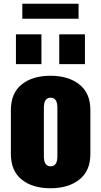

<svg xmlns="http://www.w3.org/2000/svg" viewBox="-20 -993 540 1024"><path d="M99 -893V-973H399V-893ZM296 -651V-810H433V-651ZM65 -651V-810H201V-651ZM38 -172V-406Q38 -496 95.5 -542.5Q153 -589 249 -589Q345 -589 403.5 -542.5Q462 -496 462 -406V-172Q462 -82 403.5 -35.5Q345 11 249 11Q153 11 95.5 -35.5Q38 -82 38 -172ZM286 -159V-419Q286 -472 250 -472Q214 -472 214 -419V-159Q214 -106 250 -106Q286 -106 286 -159Z"/></svg>

Font: Oswald Heavy
Style: Regular
Weight: 400
Designer: Vernon Adams
Foundry: Vernon Adams
Version: Version 4.101